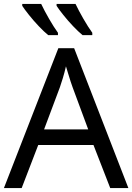

<svg xmlns="http://www.w3.org/2000/svg" viewBox="-20 -964 679 984"><path d="M545 0 459 -221H176L91 0H0L279 -717H360L638 0ZM432 -301 352 -517Q349 -525 342 -546Q335 -567 328.5 -589.5Q322 -612 318 -624Q311 -593 302 -563.5Q293 -534 287 -517L206 -301ZM367 -944Q383 -910 407.5 -867.5Q432 -825 453 -796V-784H403Q381 -802 354 -830.5Q327 -859 304 -888Q281 -917 270 -934V-944ZM191 -944Q207 -910 231.5 -867.5Q256 -825 277 -796V-784H227Q205 -802 178 -830.5Q151 -859 128 -888Q105 -917 94 -934V-944Z"/></svg>

Font: Noto Sans IKEA
Style: Regular
Weight: 400
Designer: Monotype Design Team
Foundry: Monotype Imaging Inc.
Version: Version 2.001